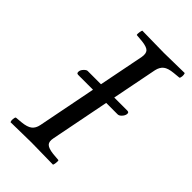

<svg xmlns="http://www.w3.org/2000/svg" viewBox="-201 -717 789 789"><g transform="rotate(45 193.5 -322.5)"><path d="M212.9 -568.8Q216.8 -591.8 207.5 -601.8Q198.2 -611.8 168.9 -615.2L134.8 -618.2Q132.8 -622.1 134.5 -633.1Q136.2 -644 138.2 -647Q226.1 -645 265.1 -645Q294.9 -645 384.8 -647Q387.7 -640.1 387 -630.6Q386.2 -621.1 382.8 -618.2L352.1 -615.2Q322.3 -612.3 308.6 -601.6Q294.9 -590.8 290 -568.8L251 -371.1H326.7Q338.9 -371.1 335.9 -357.9Q334 -349.1 325.9 -340.6Q317.9 -332 309.6 -332H243.2L192.9 -76.2Q188 -53.2 198 -43.2Q208 -33.2 236.8 -29.8L271 -26.9Q272.9 -22.9 271.5 -12Q270 -1 268.1 2Q180.2 0 141.1 0Q111.3 0 21 2Q18.1 -4.9 19 -14.4Q20 -23.9 22.9 -26.9L54.2 -29.8Q84 -32.7 97.9 -43.5Q111.8 -54.2 116.2 -76.2L166.5 -332H80.6Q69.3 -332 72.3 -346.2Q73.7 -354 82 -362.5Q90.3 -371.1 96.7 -371.1H173.8Z"/></g></svg>

Font: Linux Libertine
Style: Italic
Weight: 400
Italic angle: -12°
Designer: Philipp H. Poll
Foundry: Philipp H. Poll
Version: Version 5.1.6 ; ttfautohint (v0.9)